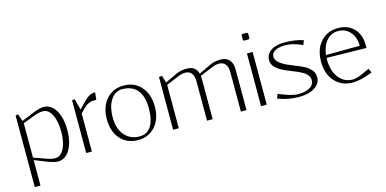

<svg xmlns="http://www.w3.org/2000/svg" viewBox="-75 -1056 3300 1642"><g transform="rotate(-15 1575.0 -235.5)"><path d="M66.9 -466.8 89.8 -470.2 111.8 -405.8 220.2 -450.2Q279.8 -475.1 314.9 -475.1Q381.3 -475.1 421.6 -408.4Q461.9 -341.8 461.9 -232.9Q461.9 -124 421.6 -58.1Q381.3 7.8 314.9 7.8Q283.7 7.8 220.2 -17.1L117.2 -58.1V167H66.9ZM117.2 -384.8V-80.1L235.8 -38.1Q269.5 -25.9 301.8 -25.9Q349.6 -25.9 378.9 -82.8Q408.2 -139.6 408.2 -232.9Q408.2 -326.2 378.9 -383.5Q349.6 -440.9 301.8 -440.9Q268.1 -440.9 235.8 -429.2Z M768.1 -417H742.2Q696.8 -417 655.8 -376L617.2 -336.9V0H566.9V-466.8L589.8 -471.2L617.2 -372.1L650.9 -407.2Q654.3 -410.6 664.8 -421.4Q675.3 -432.1 678.5 -435.1Q681.6 -438 690.4 -446.3Q699.2 -454.6 703.1 -457Q707 -459.5 715.1 -465.3Q723.1 -471.2 728.5 -472.9Q733.9 -474.6 741.9 -477.5Q750 -480.5 757.8 -481.2Q765.6 -481.9 774.9 -481.9Z M1045.9 -19Q1113.3 -19 1148.4 -73.7Q1183.6 -128.4 1183.6 -232.9Q1183.6 -337.9 1137.7 -393.1Q1091.8 -448.2 1003.9 -448.2Q942.9 -448.2 903.8 -390.4Q864.7 -332.5 864.7 -233.9Q864.7 -133.8 914.8 -76.4Q964.8 -19 1045.9 -19ZM1024.9 7.8Q928.7 7.8 870.4 -58.1Q812 -124 812 -232.9Q812 -341.8 870.6 -408.4Q929.2 -475.1 1024.9 -475.1Q1120.6 -475.1 1178.7 -408.4Q1236.8 -341.8 1236.8 -232.9Q1236.8 -124 1178.7 -58.1Q1120.6 7.8 1024.9 7.8Z M1386.7 -383.8V0H1336.4V-466.8L1363.8 -470.2L1383.3 -405.8L1489.7 -456.1Q1530.3 -475.1 1582.5 -475.1Q1662.1 -475.1 1680.7 -404.8L1789.6 -456.1Q1830.1 -475.1 1882.3 -475.1Q1932.6 -475.1 1959.5 -445.1Q1986.3 -415 1986.3 -358.9V0H1936.5V-349.1Q1936.5 -395.5 1916.7 -420.2Q1897 -444.8 1859.4 -444.8Q1833 -444.8 1809.6 -435.1L1684.6 -383.8Q1686.5 -368.2 1686.5 -358.9V0H1636.7V-349.1Q1636.7 -395.5 1616.9 -420.2Q1597.2 -444.8 1559.6 -444.8Q1533.2 -444.8 1509.8 -435.1Z M2169.4 -594.2Q2169.4 -585.9 2166 -582.5Q2162.6 -579.1 2153.3 -579.1H2127.4Q2118.2 -579.1 2114.7 -582.5Q2111.3 -585.9 2111.3 -594.2V-625Q2111.3 -638.2 2127.4 -638.2H2153.3Q2169.4 -638.2 2169.4 -625ZM2115.2 0V-466.8H2165.5V0Z M2264.2 -26.9 2278.8 -64.9Q2342.3 -39.6 2380.4 -28.3Q2418.5 -17.1 2453.1 -17.1Q2516.1 -17.1 2554 -40.5Q2591.8 -64 2591.8 -103Q2591.8 -120.6 2583.5 -136Q2575.2 -151.4 2563.2 -162.4Q2551.3 -173.3 2529.8 -185.1Q2508.3 -196.8 2491.2 -204.1Q2474.1 -211.4 2445.8 -222.2Q2423.8 -231 2411.4 -236.3Q2398.9 -241.7 2378.9 -251Q2358.9 -260.3 2347.4 -267.8Q2335.9 -275.4 2322 -286.4Q2308.1 -297.4 2300.5 -308.1Q2293 -318.8 2287.8 -333Q2282.7 -347.2 2282.7 -362.8Q2282.7 -413.1 2326.9 -444.1Q2371.1 -475.1 2443.8 -475.1Q2548.3 -475.1 2614.7 -450.2L2600.1 -412.1Q2541 -436 2510.7 -443.1Q2480.5 -450.2 2444.8 -450.2Q2391.6 -450.2 2358.9 -431.6Q2326.2 -413.1 2326.2 -382.8Q2326.2 -362.8 2338.4 -345Q2350.6 -327.1 2374.3 -312.3Q2397.9 -297.4 2421.4 -286.4Q2444.8 -275.4 2479 -262.2Q2504.9 -252 2520 -245.6Q2535.2 -239.3 2557.4 -228.3Q2579.6 -217.3 2592.3 -207Q2605 -196.8 2618.2 -182.9Q2631.3 -168.9 2637.2 -152.3Q2643.1 -135.7 2643.1 -116.2Q2643.1 -60.5 2590.8 -26.4Q2538.6 7.8 2452.1 7.8Q2356.4 7.8 2264.2 -26.9Z M2763.7 -253.9Q2763.7 -251.5 2763.2 -246.1Q2762.7 -240.7 2762.7 -237.8Q2762.7 -138.7 2810.1 -77.9Q2857.4 -17.1 2934.6 -17.1Q2964.8 -17.1 3016.6 -40L3085.9 -70.8L3102.5 -34.2Q3000 7.8 2926.8 7.8Q2829.1 7.8 2769 -58.8Q2709 -125.5 2709 -234.9Q2709 -342.8 2767.8 -408.9Q2826.7 -475.1 2922.9 -475.1Q3009.3 -475.1 3062 -420.9Q3114.7 -366.7 3114.7 -277.8V-248ZM2764.6 -278.8 3064 -280.8Q3064 -356.4 3022.9 -403.3Q2981.9 -450.2 2916 -450.2Q2855 -450.2 2814.5 -403.8Q2773.9 -357.4 2764.6 -278.8Z"/></g></svg>

Font: Resagokr
Style: Light
Weight: 300
Designer: gluk
Foundry: gluk
Version: Version 0.95